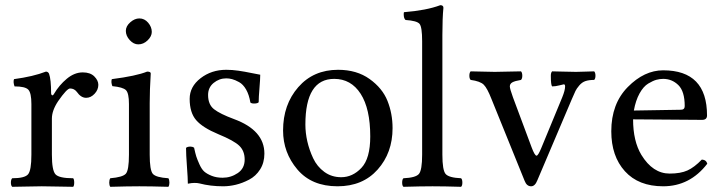

<svg xmlns="http://www.w3.org/2000/svg" viewBox="-20 -718 2779 740"><path d="M177 -358Q177 -353 180.5 -351Q184 -349 188 -356Q208 -390 237.5 -414.5Q267 -439 299 -439Q328 -439 343.5 -423.5Q359 -408 359 -391Q359 -372 344.5 -356.5Q330 -341 312 -341Q292 -341 276 -364Q266 -377 250 -377Q238 -377 204 -328Q180 -292 180 -261V-122Q180 -61 194 -46Q208 -31 262 -31Q266 -27 266 -14Q266 -2 262 2Q245 2 203.5 1Q162 0 141 0Q120 0 82 1Q44 2 27 2Q22 -3 22 -14Q22 -26 27 -31Q75 -31 88 -46Q101 -61 101 -122V-317Q101 -360 89 -372.5Q77 -385 36 -385Q30 -402 34 -413Q108 -423 157 -442Q165 -442 169 -434Q177 -412 177 -358Z M465 -599Q465 -617 482 -632Q499 -647 517 -647Q537 -647 551 -630.5Q565 -614 565 -595Q565 -578 549 -562.5Q533 -547 513 -547Q495 -547 480 -563.5Q465 -580 465 -599ZM557 -122Q557 -62 569 -48Q581 -34 629 -31Q633 -25 633 -14Q633 -4 629 2Q561 0 517 0Q473 0 405 2Q401 -4 401 -14Q401 -25 405 -31Q453 -35 465 -48.5Q477 -62 477 -122V-317Q477 -359 465.5 -370.5Q454 -382 413 -386Q407 -402 411 -413Q505 -425 547 -442Q561 -442 561 -435Q557 -371 557 -321Z M697 -148Q702 -153 714 -153Q722 -153 728 -149Q733 -126 736.5 -115Q740 -104 748.5 -85Q757 -66 767 -57Q777 -48 795.5 -40.5Q814 -33 838 -33Q870 -33 896.5 -51Q923 -69 923 -103Q923 -136 902.5 -156Q882 -176 821 -201Q761 -226 736 -255Q711 -284 711 -337Q711 -384 753 -416.5Q795 -449 852 -449Q875 -449 899 -445.5Q923 -442 949.5 -436.5Q976 -431 983 -430Q983 -414 980 -378Q977 -342 977 -324Q973 -319 959 -319Q949 -319 945 -323Q940 -353 928.5 -373Q917 -393 901.5 -401.5Q886 -410 874.5 -413Q863 -416 852 -416Q825 -416 803.5 -398.5Q782 -381 782 -352Q782 -315 805 -297Q828 -279 882 -259Q999 -216 999 -126Q999 -91 982.5 -65Q966 -39 940 -25.5Q914 -12 889 -6Q864 0 840 0Q791 0 749 -11Q742 -13 729 -13Q719 -13 704 -10Q704 -30 700.5 -76.5Q697 -123 697 -148Z M1493 -224Q1493 -129 1435.5 -64.5Q1378 0 1281 0Q1181 0 1126 -65Q1071 -130 1071 -215Q1071 -315 1129.5 -382Q1188 -449 1283 -449Q1355 -449 1404.5 -413.5Q1454 -378 1473.5 -329Q1493 -280 1493 -224ZM1268 -414Q1157 -414 1157 -238Q1157 -206 1164.5 -173Q1172 -140 1187 -108Q1202 -76 1230 -55.5Q1258 -35 1295 -35Q1339 -35 1373 -71Q1407 -107 1407 -192Q1407 -299 1370 -356.5Q1333 -414 1268 -414Z M1607 -122V-559Q1607 -614 1597 -626Q1587 -638 1543 -641Q1536 -647 1536 -663Q1536 -669 1537 -671Q1624 -678 1677 -698Q1689 -698 1689 -688Q1685 -648 1685 -583V-122Q1685 -62 1697.5 -47.5Q1710 -33 1757 -31Q1762 -27 1762 -14Q1762 -2 1757 2Q1693 0 1647 0Q1603 0 1535 2Q1530 -2 1530 -14Q1530 -27 1535 -31Q1582 -33 1594.5 -47.5Q1607 -62 1607 -122Z M2108 -385Q2103 -390 2103 -426Q2103 -438 2108 -443Q2119 -443 2151 -442Q2183 -441 2200 -441Q2214 -441 2237.5 -442Q2261 -443 2270 -443Q2275 -438 2275 -426Q2275 -415 2270 -410Q2250 -410 2236.5 -405.5Q2223 -401 2212.5 -388.5Q2202 -376 2198 -367.5Q2194 -359 2184 -336L2051 -23Q2042 0 2027 0Q2010 0 2002 -21L1874 -337Q1858 -378 1844.5 -391.5Q1831 -405 1794 -410Q1789 -415 1789 -426Q1789 -438 1794 -443Q1809 -443 1839.5 -442Q1870 -441 1887 -441Q1903 -441 1937 -442Q1971 -443 1988 -443Q1993 -438 1993 -426Q1993 -415 1988 -410Q1964 -406 1954.5 -400.5Q1945 -395 1945 -385Q1945 -376 1957 -343L2029 -150Q2041 -118 2048 -118Q2054 -118 2066 -147L2147 -343Q2158 -370 2158 -385Q2158 -393 2153 -393Q2151 -393 2136 -389Q2121 -385 2108 -385Z M2423 -292 2604 -295Q2619 -295 2619 -309Q2619 -366 2594.5 -390Q2570 -414 2536 -414Q2523 -414 2510 -410.5Q2497 -407 2478.5 -396Q2460 -385 2445 -358Q2430 -331 2423 -292ZM2536 0Q2441 0 2388.5 -58Q2336 -116 2336 -212Q2336 -318 2399.5 -382.5Q2463 -447 2536 -447Q2705 -447 2705 -273Q2705 -256 2686 -256L2420 -258Q2420 -174 2452 -121Q2496 -49 2561 -49Q2603 -49 2629.5 -61Q2656 -73 2685 -103Q2702 -102 2706 -87Q2639 0 2536 0Z"/></svg>

Font: Triodion Unicode
Style: Normal
Weight: 400
Version: Version 1.1